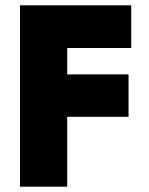

<svg xmlns="http://www.w3.org/2000/svg" viewBox="-20 -700 559 720"><path d="M55 0V-680H472V-520H232V-421H462V-262H232V0Z"/></svg>

Font: Teachers ExtraBold
Style: Regular
Weight: 800
Designer: Alfredo Marco Pradil, Chank Diesel
Version: Version 1.001